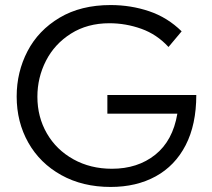

<svg xmlns="http://www.w3.org/2000/svg" viewBox="-20 -730 841 760"><path d="M405 -354H757Q757 -237 715 -155.5Q673 -74 596.5 -32Q520 10 418 10Q307 10 222.5 -37Q138 -84 92 -165.5Q46 -247 46 -348Q46 -445 89 -527.5Q132 -610 216 -660Q300 -710 418 -710Q498 -710 570.5 -685.5Q643 -661 699 -606L647 -544Q601 -594 539.5 -616Q478 -638 413 -638Q326 -638 261 -597Q196 -556 162 -489.5Q128 -423 128 -347Q128 -267 165.5 -202Q203 -137 270.5 -99.5Q338 -62 423 -62Q525 -62 594.5 -117.5Q664 -173 682 -280H405Z"/></svg>

Font: Tilda Sans
Style: Regular
Weight: 400
Designer: ParaType Ltd
Foundry: ParaType Ltd
Version: Version 1.002W